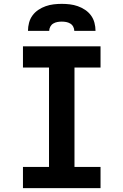

<svg xmlns="http://www.w3.org/2000/svg" viewBox="-20 -975 640 995"><path d="M99 0V-110H234V-625H99V-735H501V-625H366V-110H501V0ZM125 -815Q125 -836 130.5 -857Q136 -878 148.5 -895Q161 -912 179 -924Q197 -936 217 -943Q237 -950 258 -952.5Q279 -955 300 -955Q321 -955 342 -952.5Q363 -950 383 -943Q403 -936 421 -924Q439 -912 451.5 -895Q464 -878 469.5 -857Q475 -836 475 -815H365Q365 -826 359.5 -836.5Q354 -847 344 -853Q334 -859 322.5 -861Q311 -863 300 -863Q289 -863 277.5 -861Q266 -859 256 -853Q246 -847 240.5 -836.5Q235 -826 235 -815Z"/></svg>

Font: Iosevka Custom XBdEx
Style: Regular
Weight: 800
Width: 7
Monospace: yes
Designer: Belleve Invis
Foundry: Belleve Invis
Version: Version 11.2.4; ttfautohint (v1.8.4)